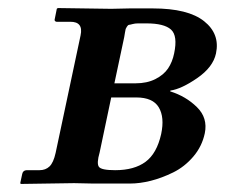

<svg xmlns="http://www.w3.org/2000/svg" viewBox="-20 -456 559 477"><path d="M264.2 -249H316.9Q345.2 -249 366 -259.5Q386.7 -270 397.5 -285.9Q408.2 -301.8 412.6 -323.2Q421.9 -367.2 404.8 -382.6Q387.7 -397.9 343.8 -397.9Q331.1 -397.9 323.2 -397.9Q315.4 -397.9 309.3 -396.2Q303.2 -394.5 300.5 -394.3Q297.9 -394 295.2 -389.6Q292.5 -385.3 292.2 -384Q292 -382.8 290.5 -375.2Q289.1 -367.7 288.6 -363.8ZM256.3 -213.9 227.5 -77.1Q219.7 -50.3 225.6 -41.7Q231.4 -33.2 266.1 -33.2Q313.5 -33.2 341.6 -54Q369.6 -74.7 380.4 -123Q389.2 -164.6 374.5 -189.2Q359.9 -213.9 318.4 -213.9ZM31.7 1 30.3 -1 35.2 -23.9Q37.1 -32.7 45.9 -33.2H78.1Q93.3 -33.2 103 -42.5Q112.8 -51.8 118.2 -76.2L180.2 -368.2Q187.5 -402.3 154.3 -401.9H120.6Q118.7 -401.9 116.9 -403.6Q115.2 -405.3 115.7 -407.2L121.1 -434.1L123.5 -436L256.3 -434.1L302.2 -435.1H359.4Q447.3 -435.1 487.1 -403.3Q526.9 -371.6 516.6 -323.2Q509.3 -289.1 470 -262Q430.7 -234.9 403.3 -231L402.8 -229Q441.9 -216.8 469.2 -189.9Q496.6 -163.1 488.8 -125Q481.9 -92.3 460.2 -66.9Q438.5 -41.5 410.2 -27.6Q381.8 -13.7 354.5 -6.8Q327.1 0 303.2 0H210.9L164.1 -1Z"/></svg>

Font: Linux Libertine Slanted
Style: Semibold Slanted
Weight: 600
Designer: Philipp H. Poll
Foundry: Philipp H. Poll
Version: Version 5.1.1